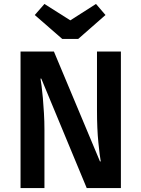

<svg xmlns="http://www.w3.org/2000/svg" viewBox="-20 -952 716 972"><path d="M419 0 189 -554H185Q187 -543 190.5 -517Q194 -491 197 -456Q200 -421 202.5 -379.5Q205 -338 205 -295V0H84V-691H253L486 -135H490Q485 -161 478 -230.5Q471 -300 471 -394V-691H592V0ZM336 -849 466 -932 514 -876 376 -755H295L156 -876L205 -932Z"/></svg>

Font: Qnwhxotralxmqkhsjrfbfhwcoqn
Style: Regular
Weight: 500
Designer: Carrois Corporate & Edenspiekermann
Foundry: Carrois Corporate GbR & Edenspiekermann AG
Version: Version 2.001